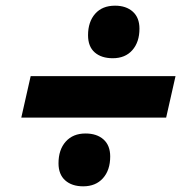

<svg xmlns="http://www.w3.org/2000/svg" viewBox="-20 -694 646 676"><path d="M377 -489Q337 -489 313.5 -509.5Q290 -530 290 -570Q290 -617 315 -645.5Q340 -674 385 -674Q424 -674 447.5 -653Q471 -632 471 -593Q471 -546 446 -517.5Q421 -489 377 -489ZM598 -426 565 -280H55L88 -426ZM273 -38Q233 -38 209.5 -59Q186 -80 186 -119Q186 -167 211.5 -195.5Q237 -224 281 -224Q321 -224 344.5 -203Q368 -182 368 -143Q368 -95 342.5 -66.5Q317 -38 273 -38Z"/></svg>

Font: Prodigy Sans ExtraBold
Style: Italic
Weight: 800
Italic angle: -13°
Designer: Wei Huang
Foundry: Wei Huang
Version: Version 1.003; ttfautohint (v1.8.3)